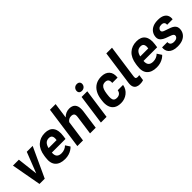

<svg xmlns="http://www.w3.org/2000/svg" viewBox="242 -1968 3196 3196"><g transform="rotate(-45 1840.0 -370.0)"><path d="M368.7 -528.3H507.3L263.2 0H139.6L43.5 -528.3H182.6L225.1 -162.1Z M984.4 -285.6 975.6 -223.6H654.3Q649.4 -160.2 677 -130.4Q704.6 -100.6 762.2 -100.6Q799.8 -100.6 833.7 -114Q867.7 -127.4 894 -154.3L945.8 -75.7Q926.3 -53.7 896.2 -34.4Q866.2 -15.1 826.2 -2.7Q786.1 9.8 735.8 9.8Q619.1 9.8 562.3 -52.5Q505.4 -114.7 522.9 -238.3L527.8 -273.9Q546.4 -404.8 618.9 -471.4Q691.4 -538.1 802.7 -538.1Q907.7 -538.1 954.6 -473.1Q1001.5 -408.2 984.4 -285.6ZM856.9 -314.9 858.4 -327.1Q865.2 -375 849.1 -402.8Q833 -430.7 788.6 -430.7Q740.7 -430.7 711.4 -401.4Q682.1 -372.1 668.9 -314.9Z M1375 -538.1Q1423.8 -538.1 1457.8 -518.1Q1491.7 -498 1506.1 -453.1Q1520.5 -408.2 1510.3 -333.5L1463.4 0H1329.6L1376.5 -334.5Q1384.3 -387.7 1366.7 -407.5Q1349.1 -427.2 1310.1 -427.2Q1279.8 -427.2 1256.3 -414.1Q1232.9 -400.9 1217.3 -377.9L1164.1 0H1030.8L1136.2 -750H1269.5L1231 -474.6Q1260.3 -504.9 1296.9 -521.5Q1333.5 -538.1 1375 -538.1Z M1754.9 -737.3Q1789.6 -737.3 1806.9 -717.3Q1824.2 -697.3 1819.8 -666.5Q1815.4 -635.3 1792.5 -615.5Q1769.5 -595.7 1734.9 -595.7Q1700.7 -595.7 1683.8 -615.5Q1667 -635.3 1671.4 -666.5Q1675.8 -697.3 1698.2 -717.3Q1720.7 -737.3 1754.9 -737.3ZM1718.8 0H1585L1659.2 -528.3H1793Z M2163.6 -182.1H2289.1Q2273.4 -93.8 2206.8 -42Q2140.1 9.8 2053.7 9.8Q1975.1 9.8 1928 -22.5Q1880.9 -54.7 1863.3 -113Q1845.7 -171.4 1856.9 -249L1860.8 -279.3Q1872.1 -356.9 1905.8 -415.3Q1939.5 -473.6 1995.6 -505.9Q2051.8 -538.1 2129.4 -538.1Q2224.1 -538.1 2272.9 -485.1Q2321.8 -432.1 2310.5 -332.5H2185.1Q2189.9 -377 2172.4 -402.6Q2154.8 -428.2 2110.8 -428.2Q2071.8 -428.2 2048.3 -408.9Q2024.9 -389.6 2012.7 -356.2Q2000.5 -322.8 1994.1 -279.3L1990.2 -249Q1983.9 -204.6 1986.6 -171.1Q1989.3 -137.7 2007.6 -119.1Q2025.9 -100.6 2066.4 -100.6Q2105 -100.6 2130.6 -120.6Q2156.2 -140.6 2163.6 -182.1Z M2596.7 -750 2513.7 -159.7Q2508.8 -125 2520 -113.8Q2531.2 -102.5 2555.7 -102.5Q2580.1 -102.5 2595.2 -106.4L2580.1 -2.9Q2548.8 9.8 2498 9.8Q2455.6 9.8 2425.8 -5.9Q2396 -21.5 2383.1 -55.7Q2370.1 -89.8 2377.9 -145.5L2462.9 -750Z M3142.1 -285.6 3133.3 -223.6H2812Q2807.1 -160.2 2834.7 -130.4Q2862.3 -100.6 2919.9 -100.6Q2957.5 -100.6 2991.5 -114Q3025.4 -127.4 3051.8 -154.3L3103.5 -75.7Q3084 -53.7 3054 -34.4Q3023.9 -15.1 2983.9 -2.7Q2943.8 9.8 2893.6 9.8Q2776.9 9.8 2720 -52.5Q2663.1 -114.7 2680.7 -238.3L2685.5 -273.9Q2704.1 -404.8 2776.6 -471.4Q2849.1 -538.1 2960.4 -538.1Q3065.4 -538.1 3112.3 -473.1Q3159.2 -408.2 3142.1 -285.6ZM3014.6 -314.9 3016.1 -327.1Q3022.9 -375 3006.8 -402.8Q2990.7 -430.7 2946.3 -430.7Q2898.4 -430.7 2869.1 -401.4Q2839.8 -372.1 2826.7 -314.9Z M3390.1 -214.4Q3338.4 -231 3302 -251.2Q3265.6 -271.5 3248 -301.5Q3230.5 -331.5 3237.3 -378.4Q3243.2 -421.9 3269.3 -458.3Q3295.4 -494.6 3343.3 -516.4Q3391.1 -538.1 3462.9 -538.1Q3532.7 -538.1 3575.2 -516.6Q3617.7 -495.1 3634.8 -457.5Q3651.9 -419.9 3645 -371.1H3515.1Q3519.5 -401.4 3503.4 -421.1Q3487.3 -440.9 3447.8 -440.9Q3410.6 -440.9 3390.1 -425Q3369.6 -409.2 3366.2 -386.2Q3363.8 -367.2 3373.3 -355.7Q3382.8 -344.2 3403.1 -335.7Q3423.3 -327.1 3453.1 -317.9Q3455.1 -316.9 3457.5 -316.4Q3460 -315.9 3462.4 -314.9Q3494.6 -304.7 3524.7 -292.7Q3554.7 -280.8 3577.4 -263.2Q3600.1 -245.6 3611.3 -218.8Q3622.6 -191.9 3617.2 -151.4Q3610.4 -103.5 3582 -67.1Q3553.7 -30.8 3504.9 -10.5Q3456.1 9.8 3386.7 9.8Q3326.7 9.8 3286.6 -5.4Q3246.6 -20.5 3223.6 -45.4Q3200.7 -70.3 3193.1 -101.3Q3185.5 -132.3 3189.9 -164.6H3314.5Q3312.5 -136.7 3323.5 -119.9Q3334.5 -103 3354.5 -95.5Q3374.5 -87.9 3398.9 -87.9Q3436.5 -87.9 3459.2 -102.8Q3481.9 -117.7 3485.4 -142.1Q3487.8 -160.6 3477.3 -172.6Q3466.8 -184.6 3445.8 -193.6Q3424.8 -202.6 3395.5 -212.4Q3392.6 -213.4 3390.1 -214.4Z"/></g></svg>

Font: Robert Sans ExtraBold
Style: Italic
Weight: 800
Italic angle: -8°
Designer: Christian Robertson (extended by Adam Twardoch)
Foundry: Google
Version: Version 12.135;April 2, 2019;FontCreator 11.5.0.2425 64-bit;